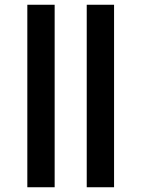

<svg xmlns="http://www.w3.org/2000/svg" viewBox="-20 -788 595 808"><path d="M95 0V-768H210V0ZM345 0V-768H460V0Z"/></svg>

Font: Noto Sans ExtraCondensed
Style: Bold
Weight: 700
Width: 2
Designer: Monotype Design Team
Foundry: Monotype Imaging Inc.
Version: Version 2.013; ttfautohint (v1.8.4.7-5d5b)